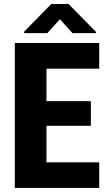

<svg xmlns="http://www.w3.org/2000/svg" viewBox="-20 -922 530 942"><path d="M466.8 -125.5V0H156.7V-125.5ZM208 -710.9V0H52.7V-710.9ZM425.8 -425.8V-304.7H156.7V-425.8ZM466.8 -710.9V-585H156.7V-710.9ZM316.4 -902.3 451.2 -765.1V-759.3H335.9L273.9 -827.6L211.9 -759.3H98.6V-766.6L231.4 -902.3Z"/></svg>

Font: Roboto Condensed ExtraBold
Style: Regular
Weight: 800
Designer: Christian Robertson
Foundry: Google
Version: Version 3.008; 2023